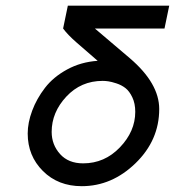

<svg xmlns="http://www.w3.org/2000/svg" viewBox="-20 -638 626 673"><path d="M573.2 -618.2 556.6 -538.1H312.5L435.5 -433.6Q538.1 -345.7 538.1 -255.9Q538.1 -146.5 455.1 -65.9Q372.1 14.6 266.6 14.6Q183.6 14.6 130.4 -38.6Q77.1 -91.8 77.1 -169.9Q77.1 -208 92.8 -250Q108.4 -292 137.7 -330.1Q167 -368.2 215.3 -394.5Q263.7 -420.9 322.3 -424.8L248 -489.3Q216.8 -516.6 201.2 -538.1L217.8 -618.2ZM339.8 -354.5Q263.7 -354.5 212.4 -299.3Q161.1 -244.1 161.1 -175.8Q161.1 -130.9 190.4 -98.1Q219.7 -65.4 271.5 -65.4Q346.7 -65.4 400.4 -121.6Q454.1 -177.7 454.1 -246.1Q454.1 -275.4 443.8 -296.9Q433.6 -318.4 419.9 -329.1Q406.2 -339.8 388.2 -345.7Q370.1 -351.6 359.4 -353Q348.6 -354.5 339.8 -354.5Z"/></svg>

Font: Thabit-Bold-Oblique
Style: Bold Oblique
Weight: 700
Designer: Regenerated by Nadim Shaikli
Foundry: MAK Alagha
Version: 0.01